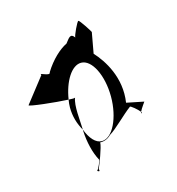

<svg xmlns="http://www.w3.org/2000/svg" viewBox="-91 -745 685 741"><g transform="rotate(-15 251.0 -374.0)"><path d="M18 -400C15 -395 123 -383 173 -381C184 -452 218 -506 256 -506C299 -506 334 -435 334 -350C334 -266 299 -193 256 -193C231 -193 210 -218 196 -255V-251C198 -204 209 -160 226 -128C231 -128 212 -87 208 -87C210 -85 221 -78 216 -92C222 -106 248 -171 248 -190C262 -189 278 -194 292 -208C319 -224 363 -270 394 -293C396 -297 423 -274 431 -263C436 -275 456 -301 453 -298L384 -312C399 -410 348 -488 312 -527L327 -610C325 -615 293 -665 288 -665C283 -665 258 -611 260 -606C244 -628 235 -609 221 -592C192 -578 157 -546 130 -502C130 -484 86 -514 96 -500ZM170 -350C170 -315 180 -282 196 -255C195 -292 187 -353 199 -382C197 -380 188 -380 173 -381C171 -371 170 -360 170 -350ZM208 -87ZM431 -263C430 -260 430 -257 432 -257C434 -257 434 -260 431 -263Z"/></g></svg>

Font: Ampere
Style: SCUltCnd
Weight: 400
Version: Version 1